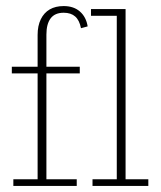

<svg xmlns="http://www.w3.org/2000/svg" viewBox="-20 -613 530 633"><path d="M24 0V-22H104V-371H19V-393H104V-498Q104 -528 114.5 -549.5Q125 -571 144 -582Q163 -593 190 -593Q223 -593 243.5 -575Q264 -557 269 -526L247 -520Q242 -546 228 -558.5Q214 -571 190 -571Q161 -571 147 -552.5Q133 -534 133 -499V-393H243V-371H133V-22H233V0ZM285 0V-22H365V-561H280V-583H394V-22H469V0Z"/></svg>

Font: Rokkitt Thin
Style: Regular
Weight: 250
Version: Version 3.103